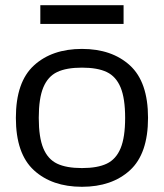

<svg xmlns="http://www.w3.org/2000/svg" viewBox="-20 -704 630 738"><path d="M549 -251Q549 -113 479.5 -49.5Q410 14 295 14Q180 14 110.5 -49.5Q41 -113 41 -251Q41 -389 110.5 -452.5Q180 -516 295 -516Q410 -516 479.5 -452.5Q549 -389 549 -251ZM129 -251Q129 -176 146.5 -134Q164 -92 199.5 -75Q235 -58 295 -58Q355 -58 390.5 -75Q426 -92 443.5 -134Q461 -176 461 -251Q461 -326 443.5 -368Q426 -410 390.5 -427Q355 -444 295 -444Q235 -444 199.5 -427Q164 -410 146.5 -368Q129 -326 129 -251ZM455 -612H135V-684H455Z"/></svg>

Font: Rhodium Libre
Style: Regular
Weight: 400
Designer: James Puckett
Foundry: Dunwich Type Founders
Version: Version 1.001; ttfautohint (v1.3)